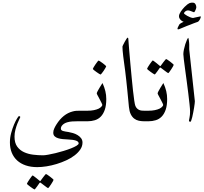

<svg xmlns="http://www.w3.org/2000/svg" viewBox="-20 -926 1560 1466"><path d="M639.2 0H570.3Q552.2 0 532 1.2Q511.7 2.4 493.7 7.8Q471.7 14.2 458.3 27.3Q444.8 40.5 444.8 55.7Q444.8 63.5 449.2 67.6Q453.6 71.8 461.4 74.2Q469.2 76.7 480 78.4Q490.7 80.1 502.9 82Q517.6 84.5 536.4 89.8Q555.2 95.2 571.5 105Q587.9 114.7 598.9 128.9Q609.9 143.1 609.9 162.6Q609.9 190.4 593.3 215.1Q576.7 239.7 549.3 260.7Q522 281.7 486.3 298.1Q450.7 314.5 412.4 326.2Q374 337.9 335.7 344Q297.4 350.1 264.2 350.1Q215.3 350.1 176.5 336.9Q137.7 323.7 110.8 299.1Q84 274.4 69.8 239.7Q55.7 205.1 55.7 161.1Q55.7 125.5 65.2 89.8Q74.7 54.2 86.9 25.4Q99.1 -3.4 110.4 -21.5Q121.6 -39.6 124.5 -39.6Q128.4 -39.6 131.6 -37.6Q134.8 -35.6 134.8 -31.7Q134.8 -29.8 127.9 -16.6Q121.1 -3.4 112.8 17.6Q104.5 38.6 97.7 64.5Q90.8 90.3 90.8 117.2Q90.8 165 111.1 193.1Q131.3 221.2 163.3 235.8Q195.3 250.5 233.6 255.1Q272 259.8 308.6 259.8Q322.3 259.8 348.1 255.1Q374 250.5 404.3 243.2Q434.6 235.8 465.8 226.3Q497.1 216.8 522.5 206.8Q547.9 196.8 564.2 186.8Q580.6 176.8 580.6 168.9Q580.6 154.8 560.3 147.7Q540 140.6 497.6 138.7Q479 138.2 459.7 136.2Q440.4 134.3 423.8 129.4Q407.2 124.5 397 114.5Q386.7 104.5 386.7 86.9Q386.7 70.8 394.8 53.7Q402.8 36.6 411.1 23.9Q461.9 -56.6 535.6 -75.2Q549.8 -79.1 562.3 -79.8Q574.7 -80.6 589.8 -80.6H639.2Q651.4 -80.6 658.7 -76.9Q666 -73.2 669.4 -67.9Q672.9 -62.5 673.8 -55.4Q674.8 -48.3 674.8 -40.5Q674.8 -32.7 673.8 -25.6Q672.9 -18.6 669.4 -12.9Q666 -7.3 658.9 -3.7Q651.9 0 639.2 0ZM389.2 446.8Q389.2 449.2 383.3 459.5Q377.4 469.7 370.1 481Q362.8 492.2 356 501.2Q349.1 510.3 346.7 510.3Q345.2 510.3 336.7 504.2Q328.1 498 317.9 490.2Q306.2 481.9 291.5 470.2Q289.1 467.8 286.6 467.8Q284.7 467.8 282.2 470.2Q272.5 484.4 264.6 495.6Q257.3 505.4 251.5 512.9Q245.6 520.5 243.7 520.5Q241.7 520.5 232.4 514.4Q223.1 508.3 212.6 500.7Q202.1 493.2 193.8 486.1Q185.5 479 185.5 477.1Q185.5 474.6 191.7 464.4Q197.8 454.1 205.6 442.9Q213.4 431.6 220.2 422.6Q227.1 413.6 228 413.6Q231.4 413.6 239.7 420.2Q248 426.8 257.3 433.6Q268.1 441.9 280.8 453.1Q284.7 457 286.6 457Q288.6 457 291.5 451.7Q301.3 438 309.6 427.2Q316.9 418.5 323 410.4Q329.1 402.3 330.6 402.3Q332.5 402.3 342.3 408.7Q352.1 415 362.3 423.1Q372.6 431.2 380.9 438.2Q389.2 445.3 389.2 446.8Z M791.5 -169.9Q791.5 -121.1 780.3 -88.4Q769 -55.7 749.8 -35.9Q730.5 -16.1 704.3 -8.1Q678.2 0 647.9 0H624Q611.8 0 604.7 -3.7Q597.7 -7.3 594.2 -12.9Q590.8 -18.6 589.8 -25.6Q588.9 -32.7 588.9 -40.5Q588.9 -48.3 589.8 -55.4Q590.8 -62.5 594.2 -67.9Q597.7 -73.2 604.7 -76.9Q611.8 -80.6 624 -80.6H647.9Q675.8 -80.6 697.3 -85Q718.8 -89.4 733.9 -96.7Q747.6 -104 754.4 -112.1Q761.2 -120.1 761.2 -124.5Q761.2 -128.4 754.6 -141.6Q748 -154.8 740.2 -169.7Q732.4 -184.6 725.6 -197Q718.8 -209.5 718.8 -212.9Q718.8 -217.3 724.9 -229.2Q731 -241.2 738.8 -253.9Q746.6 -266.6 753.7 -278.1Q760.7 -289.6 762.7 -292Q777.3 -259.8 784.4 -230.2Q791.5 -200.7 791.5 -169.9ZM791 -419.9Q791 -417.5 785.2 -407.5Q779.3 -397.5 772 -386.2Q764.6 -375 757.1 -366Q749.5 -356.9 747.1 -356.9Q745.6 -356.9 736.3 -362.8Q727.1 -368.7 716.6 -376Q706.1 -383.3 697.5 -390.4Q689 -397.5 689 -400.4Q689 -402.8 695.1 -412.8Q701.2 -422.9 708.7 -434.1Q716.3 -445.3 723.4 -454.3Q730.5 -463.4 732.4 -463.4Q734.9 -463.4 744.6 -457.3Q754.4 -451.2 764.6 -443.4Q774.9 -435.5 783 -428.5Q791 -421.4 791 -419.9Z M1105 0H1081.1Q1059.6 0 1040 -4.2Q1020.5 -8.3 1004.6 -20.5Q988.8 -32.7 978.3 -54Q967.8 -75.2 964.4 -109.4Q961.9 -135.3 958.7 -168.5Q955.6 -201.7 951.9 -238.5Q948.2 -275.4 944.1 -313.2Q939.9 -351.1 935.5 -386.7Q931.6 -416.5 927.7 -444.6Q923.8 -472.7 920.9 -496.3Q918 -520 916.5 -538.8Q915 -557.6 915 -569.3Q915 -572.8 920.4 -583.7Q925.8 -594.7 932.6 -607.2Q939.5 -619.6 945.8 -629.2Q952.1 -638.7 954.1 -638.7Q955.6 -638.7 957.8 -636.2Q960 -633.8 960 -626Q962.4 -589.8 966.6 -540.8Q970.7 -491.7 975.6 -438.2Q980.5 -384.8 985.6 -331.3Q990.7 -277.8 995.6 -233.4Q1000.5 -189 1005.1 -157.7Q1009.8 -126.5 1013.7 -117.2Q1019 -105 1026.6 -97.7Q1034.2 -90.3 1043.2 -86.4Q1052.2 -82.5 1061.8 -81.5Q1071.3 -80.6 1081.1 -80.6H1105Q1117.2 -80.6 1124.3 -76.9Q1131.3 -73.2 1135 -67.9Q1138.7 -62.5 1139.6 -55.4Q1140.6 -48.3 1140.6 -40.5Q1140.6 -32.7 1139.6 -25.6Q1138.7 -18.6 1135 -12.9Q1131.3 -7.3 1124.3 -3.7Q1117.2 0 1105 0Z M1256.3 -169.9Q1256.3 -121.1 1245.1 -88.4Q1233.9 -55.7 1214.6 -35.9Q1195.3 -16.1 1169.2 -8.1Q1143.1 0 1112.8 0H1088.9Q1076.7 0 1069.6 -3.7Q1062.5 -7.3 1059.1 -12.9Q1055.7 -18.6 1054.7 -25.6Q1053.7 -32.7 1053.7 -40.5Q1053.7 -48.3 1054.7 -55.4Q1055.7 -62.5 1059.1 -67.9Q1062.5 -73.2 1069.6 -76.9Q1076.7 -80.6 1088.9 -80.6H1112.8Q1140.6 -80.6 1162.1 -85Q1183.6 -89.4 1198.7 -96.7Q1212.4 -104 1219.2 -112.1Q1226.1 -120.1 1226.1 -124.5Q1226.1 -128.4 1219.5 -141.6Q1212.9 -154.8 1205.1 -169.7Q1197.3 -184.6 1190.4 -197Q1183.6 -209.5 1183.6 -212.9Q1183.6 -217.3 1189.7 -229.2Q1195.8 -241.2 1203.6 -253.9Q1211.4 -266.6 1218.5 -278.1Q1225.6 -289.6 1227.5 -292Q1242.2 -259.8 1249.3 -230.2Q1256.3 -200.7 1256.3 -169.9ZM1306.6 -431.2Q1306.6 -428.7 1300.8 -418.5Q1294.9 -408.2 1287.6 -397Q1280.3 -385.7 1273.4 -376.7Q1266.6 -367.7 1264.2 -367.7Q1262.7 -367.7 1254.2 -373.8Q1245.6 -379.9 1235.4 -387.7Q1223.6 -396 1209 -407.7Q1206.5 -410.2 1204.1 -410.2Q1202.1 -410.2 1199.7 -407.7Q1189.9 -393.6 1182.1 -382.3Q1174.8 -372.6 1168.9 -365Q1163.1 -357.4 1161.1 -357.4Q1159.2 -357.4 1149.9 -363.5Q1140.6 -369.6 1130.1 -377.2Q1119.6 -384.8 1111.3 -391.8Q1103 -398.9 1103 -400.9Q1103 -403.3 1109.1 -413.6Q1115.2 -423.8 1123 -435.1Q1130.9 -446.3 1137.7 -455.3Q1144.5 -464.4 1145.5 -464.4Q1148.9 -464.4 1157.2 -457.8Q1165.5 -451.2 1174.8 -444.3Q1185.5 -436 1198.2 -424.8Q1202.1 -420.9 1204.1 -420.9Q1206.1 -420.9 1209 -426.3Q1218.8 -439.9 1227.1 -450.7Q1234.4 -459.5 1240.5 -467.5Q1246.6 -475.6 1248 -475.6Q1250 -475.6 1259.8 -469.2Q1269.5 -462.9 1279.8 -454.8Q1290 -446.8 1298.3 -439.7Q1306.6 -432.6 1306.6 -431.2Z M1467.8 -153.3Q1467.8 -147.9 1466.3 -134.3Q1464.8 -120.6 1461.9 -103.3Q1459 -85.9 1455.3 -66.9Q1451.7 -47.9 1448 -32.2Q1444.3 -16.6 1440.4 -6.3Q1436.5 3.9 1433.6 3.9Q1422.9 3.9 1422.9 -6.3Q1422.9 -9.8 1427 -28.1Q1431.2 -46.4 1431.2 -75.2Q1431.2 -93.3 1427.2 -130.1Q1423.3 -167 1417.7 -212.6Q1412.1 -258.3 1405.5 -307.4Q1398.9 -356.4 1393.1 -398.9Q1387.2 -441.4 1383.5 -472.4Q1379.9 -503.4 1379.9 -512.2Q1379.9 -526.9 1384.3 -548.1Q1388.7 -569.3 1394.8 -588.6Q1400.9 -607.9 1407.5 -622.1Q1414.1 -636.2 1417.5 -637.2Q1418.9 -635.3 1420.2 -628.9Q1421.4 -622.6 1422.4 -614.7Q1423.3 -606.9 1424.1 -598.9Q1424.8 -590.8 1424.8 -585.9V-549.3ZM1513.2 -797.9Q1513.2 -795.9 1511.5 -790Q1509.8 -784.2 1506.6 -778.1Q1503.4 -772 1498.5 -766.1Q1493.7 -760.3 1487.8 -758.3Q1483.9 -756.8 1475.8 -754.2Q1467.8 -751.5 1457 -747.3Q1446.3 -743.2 1433.3 -737.8Q1420.4 -732.4 1407.2 -728Q1375.5 -715.8 1360.6 -708.7Q1345.7 -701.7 1340.3 -701.7Q1335 -701.7 1335 -707Q1335 -709.5 1336.9 -714.4Q1338.9 -719.2 1341.6 -724.4Q1344.2 -729.5 1346.9 -734.4Q1349.6 -739.3 1350.6 -741.2Q1352.5 -743.2 1356.7 -745.8Q1360.8 -748.5 1365.7 -751.5Q1370.6 -754.4 1375.2 -756.3Q1379.9 -758.3 1382.3 -759.8Q1377 -761.2 1370.8 -764.6Q1364.7 -768.1 1359.6 -773.4Q1354.5 -778.8 1350.6 -785.9Q1346.7 -793 1346.7 -802.2Q1346.7 -810.1 1350.6 -819.3Q1354.5 -828.6 1360.6 -837.9Q1366.7 -847.2 1374.3 -856.2Q1381.8 -865.2 1389.2 -873Q1401.4 -885.3 1410.4 -892.1Q1419.4 -898.9 1426.3 -901.9Q1433.1 -904.8 1439 -905.3Q1444.8 -905.8 1451.2 -905.8Q1465.3 -905.8 1472.2 -894.5Q1479 -883.3 1479 -870.6Q1479 -867.2 1477.1 -860.8Q1475.1 -854.5 1472.2 -847.9Q1469.2 -841.3 1466.3 -836.9Q1463.4 -832.5 1461.4 -832.5Q1459 -832.5 1453.9 -834.7Q1448.7 -836.9 1442.1 -839.6Q1435.5 -842.3 1428.5 -844.5Q1421.4 -846.7 1415.5 -846.7Q1404.8 -846.7 1394.8 -838.9Q1384.8 -831.1 1384.8 -824.2Q1384.8 -822.3 1391.8 -816.7Q1398.9 -811 1409.7 -804.9Q1420.4 -798.8 1432.4 -794.2Q1444.3 -789.6 1453.6 -788.6Q1461.4 -790.5 1470.5 -792.5Q1479.5 -794.4 1487.5 -796.1Q1495.6 -797.9 1501.5 -799.1Q1507.3 -800.3 1509.3 -800.8Q1510.7 -800.8 1512 -800.5Q1513.2 -800.3 1513.2 -797.9Z"/></svg>

Font: Accordance
Style: Regular
Weight: 400
Version: Version 1.1 (build May 11, 2018) Miklal Software Solutions, 